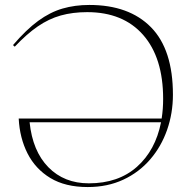

<svg xmlns="http://www.w3.org/2000/svg" viewBox="-20 -745 768 775"><path d="M678 -362.5Q678 -288 654.5 -220.8Q631 -153.5 586.2 -101.5Q541.5 -49.5 477.8 -19.8Q414 10 334 10Q243.5 10 183.2 -26.5Q123 -63 91.2 -125.5Q59.5 -188 55.5 -266.5H632.5Q638.5 -304.5 638.5 -346Q638.5 -512 557.8 -604Q477 -696 332 -696Q273.5 -696 225.2 -682.5Q177 -669 132.2 -638.2Q87.5 -607.5 39.5 -556.5L32.5 -563Q86 -625.5 134.2 -660.8Q182.5 -696 232.5 -710.5Q282.5 -725 340.5 -725Q501 -725 589.5 -635Q678 -545 678 -362.5ZM338.5 -5Q457.5 -5 532.5 -71.5Q607.5 -138 630 -251.5H99.5Q111.5 -135 175.2 -70Q239 -5 338.5 -5Z"/></svg>

Font: Newsreader 72pt ExtraLight
Style: Regular
Weight: 275
Designer: Hugues Gentile
Foundry: Production Type
Version: Version 1.003; ttfautohint (v1.8.3)